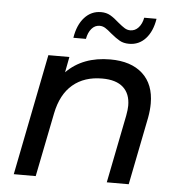

<svg xmlns="http://www.w3.org/2000/svg" viewBox="-52 -787 786 837"><g transform="rotate(5 340.5 -368.5)"><path d="M607 -359Q607 -330 601 -297L542 0H446L505 -297Q510 -324 510 -341Q510 -393 479 -421Q448 -449 387 -449Q309 -449 258.5 -406.5Q208 -364 191 -280L135 0H39L144 -530H236L223 -462Q295 -535 415 -535Q506 -535 556.5 -489Q607 -443 607 -359ZM409 -648Q392 -663 380.5 -670Q369 -677 356 -677Q335 -677 320.5 -660Q306 -643 301 -615H246Q255 -672 284.5 -704.5Q314 -737 357 -737Q380 -737 397.5 -727Q415 -717 436 -698Q454 -683 465.5 -676Q477 -669 490 -669Q511 -669 526 -685.5Q541 -702 546 -729H600Q591 -673 562 -641.5Q533 -610 490 -610Q466 -610 449 -619.5Q432 -629 409 -648Z"/></g></svg>

Font: Montserrat Alternates Medium
Style: Italic
Weight: 500
Italic angle: -11.3°
Designer: Julieta Ulanovsky
Foundry: Julieta Ulanovsky
Version: Version 7.200